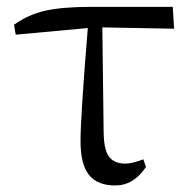

<svg xmlns="http://www.w3.org/2000/svg" viewBox="-20 -534 561 567"><path d="M282.2 -453.1 286.1 -141.6Q287.1 -89.8 302.7 -70.3Q318.4 -50.8 350.6 -50.8Q369.1 -50.8 403.3 -63.5L411.1 -41Q375 13.7 320.3 13.7Q267.6 13.7 242.7 -17.6Q217.8 -48.8 217.8 -117.2Q217.8 -188.5 239.3 -451.2L26.4 -431.6L21.5 -460.9Q63.5 -491.2 113.8 -502.4Q164.1 -513.7 248 -513.7H490.2L494.1 -449.2Z"/></svg>

Font: Bpmf Zihi Serif Regular
Style: Regular
Weight: 400
Foundry: But Ko
Version: Version 1.320